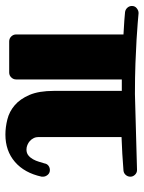

<svg xmlns="http://www.w3.org/2000/svg" viewBox="70 -596 540 721"><g transform="rotate(90 340.5 -236.0)"><path d="M644 -455.1Q644 -445.3 637.5 -437.7Q630.9 -430.2 621.1 -429.2Q589.4 -426.8 558.1 -424.8Q526.9 -422.9 495.1 -421.9V-109.9Q495.1 -100.1 499.3 -91.8Q503.4 -83.5 510 -77.6Q516.6 -71.8 524.9 -68.4Q533.2 -64.9 542 -64.9Q555.2 -64.9 564 -72Q572.8 -79.1 578.6 -89.6Q584.5 -100.1 587.9 -111.8Q591.3 -123.5 594.2 -132.8Q595.7 -142.1 602.8 -147.5Q609.9 -152.8 619.1 -152.8Q630.4 -152.8 637.2 -144.5Q644 -136.2 644 -127V-122.1Q629.9 -57.1 588.4 -21.5Q546.9 14.2 485.8 14.2Q458 14.2 428.7 6.8Q399.4 -0.5 375.7 -20.8Q352.1 -41 336.9 -76.4Q321.8 -111.8 321.8 -168V-422.9H278.8V-25.9Q278.8 -15.6 271.2 -7.8Q263.7 0 252.9 0H136.2Q125 0 117.4 -7.8Q109.9 -15.6 109.9 -25.9V-429.2Q79.1 -430.7 57.4 -432.4Q35.6 -434.1 25.9 -435.1Q16.1 -436.5 9.5 -443.8Q2.9 -451.2 2.9 -460.9Q2.9 -472.2 11.5 -479Q20 -485.8 28.8 -485.8H30.8Q41.5 -484.9 66.2 -482.7Q90.8 -480.5 128.9 -478.3Q167 -476.1 218.5 -474.1Q270 -472.2 334 -472.2L617.2 -480H619.1Q629.4 -480 636.7 -472.4Q644 -464.8 644 -455.1Z"/></g></svg>

Font: Ribeye
Style: Regular
Weight: 400
Designer: Astigmatic (AOETI)
Foundry: Astigmatic (AOETI)
Version: Version 1.000